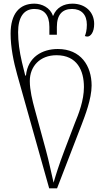

<svg xmlns="http://www.w3.org/2000/svg" viewBox="-20 -790 592 1050"><path d="M249 240H292L427 -110C444 -155 481 -249 481 -322C481 -430 422 -522 296 -522C211 -522 132 -478 122 -377H118L100 -450C86 -509 79 -564 79 -614C79 -694 109 -741 168 -741C221 -741 250 -709 250 -643V-600H291V-643C291 -710 321 -741 374 -741C425 -741 455 -710 455 -655C455 -625 449 -604 444 -593C448 -591 454 -590 458 -590C475 -590 495 -613 495 -659C495 -725 446 -770 376 -770C328 -770 288 -748 271 -704H269C255 -748 209 -770 168 -770C86 -770 38 -714 38 -606C38 -532 54 -453 74 -382ZM273 209C263 168 247 88 231 31L170 -193C157 -240 143 -297 143 -347C143 -427 198 -488 289 -488C402 -488 439 -404 439 -314C439 -240 410 -167 389 -116L333 31C301 115 285 168 273 209Z"/></svg>

Font: Noto Serif Georgian ExtraLight
Style: Regular
Weight: 200
Designer: Monotype Design Team, Akaki Razmadze
Foundry: Google LLC
Version: Version 2.003